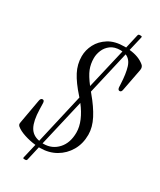

<svg xmlns="http://www.w3.org/2000/svg" viewBox="-232 -906 910 1091"><g transform="rotate(30 223.0 -360.5)"><path d="M126 109Q118 109 120 101L142 7Q104 3 67.5 -9Q31 -21 11 -38Q6 -43 4.5 -48Q3 -53 5 -63L33 -220Q36 -238 49 -238Q61 -238 61 -218L62 -179Q64 -106 84 -69Q104 -32 149 -24L224 -351Q221 -354 218 -358Q167 -415 142.5 -462Q118 -509 118 -561Q118 -602 138 -640.5Q158 -679 198.5 -704.5Q239 -730 302 -730Q307 -730 312 -730L333 -822Q335 -830 343 -830H352Q360 -830 358 -822L336 -728Q398 -722 435 -691Q449 -680 445 -658L417 -512Q414 -497 403 -497Q392 -497 390 -514L389 -535Q386 -601 373.5 -641.5Q361 -682 329 -695L264 -413Q267 -408 272 -403Q320 -346 347 -294Q374 -242 374 -193Q374 -134 347.5 -88.5Q321 -43 276 -17Q231 9 173 9Q170 9 166 9L145 101Q143 109 135 109ZM183 -586Q183 -548 196 -515.5Q209 -483 244 -438L305 -700Q299 -701 293 -701Q253 -701 229 -683Q205 -665 194 -638.5Q183 -612 183 -586ZM309 -170Q309 -207 292 -247Q275 -287 244 -327L173 -21Q176 -21 179 -21Q235 -21 272 -61.5Q309 -102 309 -170Z"/></g></svg>

Font: Instrument Serif
Style: Italic
Weight: 400
Italic angle: -13°
Designer: Rodrigo Fuenzalida
Foundry: fragTYPE
Version: Version 1.000; ttfautohint (v1.8.4.7-5d5b);gftools[0.9.27]